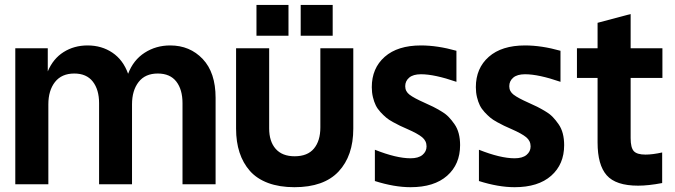

<svg xmlns="http://www.w3.org/2000/svg" viewBox="-20 -759 2780 791"><path d="M43 -560.1H176.8V-464.8Q198.7 -517.1 241.9 -544.4Q285.2 -571.8 340.8 -571.8Q398.9 -571.8 443.1 -542Q487.3 -512.2 507.8 -455.1Q529.3 -511.7 575.9 -541.7Q622.6 -571.8 681.2 -571.8Q762.2 -571.8 815.2 -515.9Q868.2 -460 868.2 -356V0H731.9V-334Q731.9 -390.1 706.3 -423.1Q680.7 -456.1 629.9 -456.1Q578.1 -456.1 551 -421.1Q523.9 -386.2 523.9 -329.1V0H388.2V-334Q388.2 -389.6 362.3 -422.9Q336.4 -456.1 286.1 -456.1Q233.9 -456.1 206.5 -421.1Q179.2 -386.2 179.2 -329.1V0H43Z M1192.9 12.2Q1131.3 12.2 1084.7 -5.1Q1038.1 -22.5 1009.5 -54.9Q981 -87.4 966.8 -130.9Q952.6 -174.3 952.6 -229V-560.1H1088.9V-230Q1088.9 -176.3 1115.7 -145.8Q1142.6 -115.2 1193.8 -115.2Q1247.1 -115.2 1273.4 -147Q1299.8 -178.7 1299.8 -233.9V-560.1H1435.5V-229Q1435.5 -117.2 1375 -52.5Q1314.5 12.2 1192.9 12.2ZM1036.6 -611.8V-738.8H1168.5V-611.8ZM1218.8 -611.8V-738.8H1350.6V-611.8Z M1671.4 12.2Q1604.5 12.2 1524.4 -13.2V-142.1Q1612.8 -106.9 1671.4 -106.9Q1703.6 -106.9 1720.5 -120.8Q1737.3 -134.8 1737.3 -155.8Q1737.3 -178.7 1719.2 -193.6Q1701.2 -208.5 1658.7 -227.1Q1639.6 -235.4 1627.9 -241Q1616.2 -246.6 1598.9 -256.1Q1581.5 -265.6 1570.8 -274.7Q1560.1 -283.7 1547.6 -297.1Q1535.2 -310.5 1528.1 -325Q1521 -339.4 1516.4 -358.6Q1511.7 -377.9 1511.7 -399.9Q1511.7 -478 1564.9 -524.9Q1618.2 -571.8 1714.4 -571.8Q1782.2 -571.8 1860.4 -549.8V-421.9Q1770 -453.1 1714.4 -453.1Q1682.1 -453.1 1665.8 -439.2Q1649.4 -425.3 1649.4 -403.8Q1649.4 -382.3 1667.5 -368.7Q1685.5 -355 1728.5 -335.9Q1750.5 -326.2 1764.2 -319.3Q1777.8 -312.5 1797.1 -301Q1816.4 -289.6 1828.6 -276.9Q1840.8 -264.2 1852.5 -247.3Q1864.3 -230.5 1869.9 -208.7Q1875.5 -187 1875.5 -161.1Q1875.5 -82 1822 -34.9Q1768.6 12.2 1671.4 12.2Z M2100.1 12.2Q2033.2 12.2 1953.1 -13.2V-142.1Q2041.5 -106.9 2100.1 -106.9Q2132.3 -106.9 2149.2 -120.8Q2166 -134.8 2166 -155.8Q2166 -178.7 2147.9 -193.6Q2129.9 -208.5 2087.4 -227.1Q2068.4 -235.4 2056.6 -241Q2044.9 -246.6 2027.6 -256.1Q2010.3 -265.6 1999.5 -274.7Q1988.8 -283.7 1976.3 -297.1Q1963.9 -310.5 1956.8 -325Q1949.7 -339.4 1945.1 -358.6Q1940.4 -377.9 1940.4 -399.9Q1940.4 -478 1993.7 -524.9Q2046.9 -571.8 2143.1 -571.8Q2210.9 -571.8 2289.1 -549.8V-421.9Q2198.7 -453.1 2143.1 -453.1Q2110.8 -453.1 2094.5 -439.2Q2078.1 -425.3 2078.1 -403.8Q2078.1 -382.3 2096.2 -368.7Q2114.3 -355 2157.2 -335.9Q2179.2 -326.2 2192.9 -319.3Q2206.5 -312.5 2225.8 -301Q2245.1 -289.6 2257.3 -276.9Q2269.5 -264.2 2281.2 -247.3Q2293 -230.5 2298.6 -208.7Q2304.2 -187 2304.2 -161.1Q2304.2 -82 2250.7 -34.9Q2197.3 12.2 2100.1 12.2Z M2608.9 5.9Q2517.1 5.9 2479.5 -36.9Q2441.9 -79.6 2441.9 -171.9V-438H2356.9V-560.1H2441.9V-665L2578.1 -701.2V-560.1H2709V-438H2578.1V-189.9Q2578.1 -150.4 2591.3 -136.2Q2604.5 -122.1 2639.2 -122.1Q2668.5 -122.1 2708 -130.9V-4.9Q2651.4 5.9 2608.9 5.9Z"/></svg>

Font: TASA Explorer
Style: Bold
Weight: 700
Designer: Weizhong Zhang
Foundry: Local Remote
Version: Version 1.000;Glyphs 3.1.2 (3151)